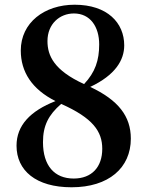

<svg xmlns="http://www.w3.org/2000/svg" viewBox="-20 -777 624 813"><path d="M292 -21C211 -21 162 -75 162 -175C162 -245 185 -290 239 -337C374 -277 413 -220 413 -147C413 -70 369 -21 292 -21ZM293 -720C362 -720 400 -664 400 -589C400 -521 383 -471 336 -421C209 -479 181 -541 181 -603C181 -676 233 -720 293 -720ZM362 -409C468 -459 506 -522 506 -585C506 -680 435 -757 296 -757C168 -757 68 -681 68 -563C68 -473 115 -399 215 -349C108 -307 50 -246 50 -160C50 -55 132 16 283 16C440 16 534 -66 534 -190C534 -285 481 -353 362 -409Z"/></svg>

Font: Noto Serif CJK JP
Style: Bold
Weight: 700
Designer: Ryoko NISHIZUKA 西塚涼子 (kana & ideographs); Frank Grießhammer (Latin, Greek & Cyrillic); Wenlong ZHANG 张文龙 (bopomofo); San
Foundry: Adobe Systems Incorporated
Version: Version 1.000;PS 1;hotconv 16.6.53;makeotf.lib2.5.65590